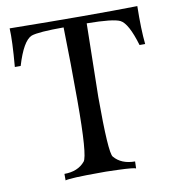

<svg xmlns="http://www.w3.org/2000/svg" viewBox="-80 -770 764 843"><g transform="rotate(-10 302.5 -349.0)"><path d="M593 -529H568Q538 -630 504 -647Q474 -662 356 -663Q350 -349 350 -336Q350 -86 367 -67Q399 -29 460 -29L459 2Q450 -3 381.5 -5.5Q313 -8 298 -7Q168 -7 145 0V-29Q205 -29 237 -67Q257 -90 257 -336Q257 -500 253 -663Q141 -663 109 -652Q70 -636 38 -529H12Q22 -645 19 -700Q381 -695 588 -699Q586 -595 593 -529Z"/></g></svg>

Font: GFS Artemisia
Style: Regular
Weight: 400
Designer: Takis Katsoulidis and George D. Matthiopoulos
Foundry: Takis Katsoulidis and George D. Matthiopoulos
Version: Version 1.0